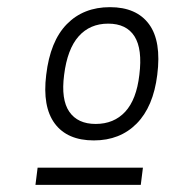

<svg xmlns="http://www.w3.org/2000/svg" viewBox="-20 -730 480 536"><path d="M242 -338Q168 -338 133 -385Q98 -432 109 -521Q120 -615 166.5 -662.5Q213 -710 287 -710Q361 -710 396 -662.5Q431 -615 419 -521Q408 -432 361.5 -385Q315 -338 242 -338ZM247 -384Q298 -384 329.5 -418Q361 -452 369 -521Q378 -593 355.5 -628.5Q333 -664 282 -664Q231 -664 199.5 -628.5Q168 -593 159 -521Q150 -452 173.5 -418Q197 -384 247 -384ZM79 -214 85 -262H379L373 -214Z"/></svg>

Font: Haskoy Light
Style: Italic
Weight: 300
Designer: Ertekin Erdin
Foundry: Ertekin Erdin
Version: Version 2.000; ttfautohint (v1.8.4.7-5d5b)